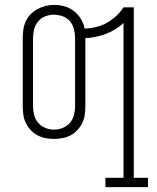

<svg xmlns="http://www.w3.org/2000/svg" viewBox="-20 -560 640 785"><path d="M411 205V167H485V-466Q454 -437 413 -421.5Q372 -406 329 -404Q329 -404 329 -404Q329 -404 329 -404V-126Q329 -108 326.5 -90.5Q324 -73 316.5 -57.5Q309 -42 296.5 -28.5Q284 -15 269 -7Q254 1 236.5 4.5Q219 8 201 8Q183 8 165.5 4.5Q148 1 133 -7Q118 -15 105.5 -28.5Q93 -42 85.5 -57.5Q78 -73 75.5 -90.5Q73 -108 73 -126V-404Q73 -422 75.5 -439.5Q78 -457 85.5 -473Q93 -489 105.5 -502Q118 -515 133.5 -523Q149 -531 166 -535.5Q183 -540 201 -540Q223 -540 244 -534Q265 -528 282 -515Q299 -502 310.5 -483Q322 -464 326 -443Q350 -444 373 -449.5Q396 -455 416.5 -466.5Q437 -478 454.5 -494Q472 -510 485 -530H527V167H585V205ZM201 -30Q219 -30 236.5 -37Q254 -44 266 -58Q278 -72 282.5 -90Q287 -108 287 -126V-404Q287 -422 282.5 -440.5Q278 -459 266 -473Q254 -487 236 -493.5Q218 -500 200 -500Q182 -500 164.5 -493Q147 -486 135.5 -472Q124 -458 119.5 -440Q115 -422 115 -404V-126Q115 -108 119.5 -90Q124 -72 136 -58Q148 -44 165.5 -37Q183 -30 201 -30Z"/></svg>

Font: Iosevka Slab XLtEx
Style: Regular
Weight: 200
Width: 7
Monospace: yes
Designer: Belleve Invis
Foundry: Belleve Invis
Version: Version 11.1.0; ttfautohint (v1.8.3)